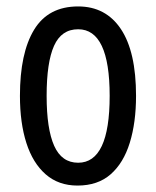

<svg xmlns="http://www.w3.org/2000/svg" viewBox="-20 -567 485 597"><path d="M403 -269Q403 -186 383.5 -123Q364 -60 324 -25Q284 10 221 10Q162 10 122 -25Q82 -60 62 -122.5Q42 -185 42 -269Q42 -402 86 -474.5Q130 -547 223 -547Q309 -547 356 -476.5Q403 -406 403 -269ZM125 -269Q125 -166 148.5 -113.5Q172 -61 223 -61Q321 -61 321 -269Q321 -476 223 -476Q171 -476 148 -424.5Q125 -373 125 -269Z"/></svg>

Font: Noto Sans Sinhala UI ExtraCondensed
Style: Regular
Weight: 400
Width: 2
Designer: Jelle Bosma - Monotype Design Team
Foundry: Monotype Imaging Inc.
Version: Version 2.006; ttfautohint (v1.8.4.7-5d5b)